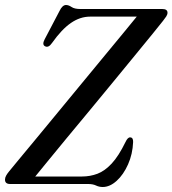

<svg xmlns="http://www.w3.org/2000/svg" viewBox="-25 -736 690 768"><path d="M327.5 0H15.5Q-5 0 -5 -17.5Q-5 -25.5 -0.5 -33.5Q4 -41.5 11 -50Q21 -62.5 49.5 -96.8Q78 -131 118.5 -180Q159 -229 206 -286Q253 -343 301.2 -401.5Q349.5 -460 393.2 -513Q437 -566 470.8 -607Q504.5 -648 522 -669.5H335.5Q295.5 -669.5 258.8 -644.2Q222 -619 183 -564Q169 -543.5 155 -551Q142.5 -557.5 153.5 -578.5L213 -692Q224.5 -716 239 -716Q249.5 -716 261.2 -708Q273 -700 296 -700H624Q645 -700 645 -685Q645 -678 640 -670.2Q635 -662.5 627 -652.5Q614.5 -636.5 584.8 -600Q555 -563.5 514 -513.5Q473 -463.5 426.2 -406.5Q379.5 -349.5 331.8 -292Q284 -234.5 241.2 -182.8Q198.5 -131 165.8 -91Q133 -51 116 -30H303.5Q335.5 -30 364.8 -41Q394 -52 421.8 -81.8Q449.5 -111.5 477 -168Q486 -187 495.5 -186.5Q508 -186.5 507.5 -168Q505.5 -119.5 487.2 -78.5Q469 -37.5 441.8 -12.8Q414.5 12 386 12Q371.5 12 359 6Q346.5 0 327.5 0Z"/></svg>

Font: Fraunces 144pt Soft
Style: Italic
Weight: 400
Italic angle: -16°
Version: Version 1.000;[b76b70a41]